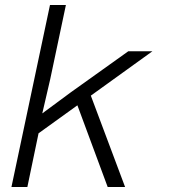

<svg xmlns="http://www.w3.org/2000/svg" viewBox="-20 -752 690 772"><path d="M26 0 181 -732H245L182 -434L150 -296L265 -381L496 -546H593L135 -216L90 0ZM413 0 284 -348 339 -384 483 0Z"/></svg>

Font: Azeret Mono Thin ExtraLight
Style: Italic
Weight: 250
Italic angle: -12°
Version: Version 1.002